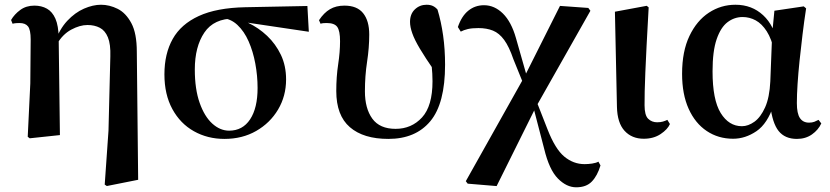

<svg xmlns="http://www.w3.org/2000/svg" viewBox="-20 -572 3513 813"><path d="M97.4 7.1 108.3 -218.7 109.9 -404.9Q109.9 -445.6 98.7 -460.1Q87.6 -474.5 62.5 -474.5Q55.2 -474.5 48.3 -474Q41.4 -473.5 33.2 -471.5L26.9 -487.3Q41 -511.7 65.9 -529.9Q90.8 -548.2 125.5 -548.2Q156 -548.2 178.9 -535.2Q201.7 -522.3 214.7 -492.8Q227.7 -463.3 228.5 -411.7V-407.7L233.7 0L105.7 13.6ZM423.4 209.7 439.4 -18.9 447.2 -332.9Q448.9 -384.8 436.9 -413.9Q425 -442.9 402.5 -454.5Q380 -466.1 350.6 -466.1Q318 -466.1 281.5 -446.4Q244.9 -426.7 220.6 -384.4L209.8 -393.2H212.6Q231.9 -448.5 264.7 -483.7Q297.6 -518.8 335.6 -535.4Q373.7 -551.9 407.6 -551.9Q443.4 -551.9 478.2 -534.6Q513 -517.2 536.2 -474Q559.3 -430.9 559.3 -352.9L565 189.3L432.4 215.7Z M930.5 16.2Q858.9 16.2 801.1 -16.3Q743.3 -48.7 709.8 -110.2Q676.2 -171.8 676.2 -257.1Q676.2 -344.6 711.4 -407.2Q746.5 -469.7 822 -504.3Q897.4 -538.9 1018.5 -541.4L1281.6 -546.6L1287.7 -437.5L999.8 -480.3L972.9 -493.5Q885.8 -494 845.4 -434.2Q804.9 -374.4 804.9 -277.8Q804.9 -194.4 825.4 -136.5Q845.8 -78.6 879 -48.6Q912.1 -18.7 950.2 -18.7Q1007.3 -18.7 1039 -66.6Q1070.7 -114.5 1070.7 -199.6Q1070.7 -251.2 1061.1 -302.6Q1051.6 -354.1 1032.8 -396.8Q1014 -439.5 985.4 -466.3Q956.8 -493.2 919.2 -495.5L940.9 -504.5Q986.2 -496.4 1030.6 -475.4Q1075 -454.4 1111.1 -420.2Q1147.3 -385.9 1169.4 -339.8Q1191.4 -293.6 1191.4 -235.7Q1191.4 -165.4 1157.5 -108.2Q1123.5 -51.1 1064.8 -17.5Q1006.1 16.2 930.5 16.2Z M1624.5 16.2Q1519 16.2 1461.5 -33.5Q1403.9 -83.1 1403.9 -186.6Q1403.9 -246.7 1411.9 -299.3Q1419.9 -351.9 1419.9 -397.3Q1419.9 -441.7 1408 -458.1Q1396.1 -474.5 1363.7 -474.5Q1356.4 -474.5 1349.9 -474Q1343.3 -473.5 1337.3 -471.5L1330.8 -486.5Q1351.7 -518.1 1377.3 -533.1Q1402.8 -548.2 1438.5 -548.2Q1492 -548.2 1517.7 -516.1Q1543.5 -484 1543.5 -425.8Q1543.5 -369.7 1534.3 -310Q1525.2 -250.4 1525.2 -185.4Q1525.2 -112.8 1556.5 -69.6Q1587.9 -26.4 1655.1 -26.4Q1722.5 -26.4 1767 -74.7Q1811.4 -123.1 1811.4 -228.2Q1811.4 -259.1 1807.8 -294.4Q1804.2 -329.7 1798.4 -362.1L1817.8 -361.2L1819.9 -270.9Q1780.9 -327.3 1758 -365.7Q1735.1 -404.1 1725.7 -431.2Q1716.2 -458.2 1716.2 -479.1Q1716.2 -512.9 1736.8 -532.4Q1757.4 -551.9 1786.3 -551.9Q1802.1 -551.9 1813 -546.7Q1824 -541.5 1832.6 -531.4Q1848.1 -480.2 1856.3 -421.8Q1864.6 -363.4 1864.6 -297.8Q1864.6 -133.7 1802.1 -58.7Q1739.7 16.2 1624.5 16.2Z M1960.4 205.7 1952.4 195.2 2201.4 -248.5 2351.2 -547 2471.1 -538.4 2480 -526.4 2248.2 -116.8 2082.9 215.9ZM2419.8 221.1Q2378.8 221.1 2342.1 183.7Q2305.4 146.3 2284.3 58.3L2235.9 -127.7H2225.5L2249.7 -148.6L2298.6 -23.9Q2331 59.2 2369.5 91.1Q2408.1 123 2455.1 123Q2470.9 123 2487.6 120.5Q2504.3 118 2513.9 112.5L2522.7 128.5Q2509.5 172.4 2486 196.7Q2462.6 221.1 2419.8 221.1ZM2199.1 -209.8 2153.8 -321.5Q2135.8 -374.3 2114.9 -402.9Q2094.1 -431.5 2067.5 -442.3Q2041 -453.1 2005.8 -453.1Q1978.3 -453.1 1961 -449Q1943.7 -444.9 1931 -438.1L1918.8 -457.5Q1934.5 -503.8 1963 -526.8Q1991.5 -549.9 2029.5 -549.9Q2073.8 -549.9 2109.6 -514.7Q2145.3 -479.4 2164.7 -410.9L2215.8 -231.6H2228.9Z M2705.8 15.5Q2655.4 15.5 2624.6 -18.1Q2593.9 -51.7 2592.4 -119.2L2583.8 -522.4L2718.5 -547.4L2726.7 -540.7Q2721.3 -445.9 2717.9 -378.9Q2714.6 -311.9 2712.6 -265.3Q2710.6 -218.6 2709.9 -185.7Q2709.3 -152.8 2709.3 -126.4Q2709.3 -84 2724.6 -69.1Q2739.9 -54.2 2762.5 -54.2Q2776.7 -54.2 2787 -57.2Q2797.3 -60.2 2805.8 -64.5L2816.7 -46.8Q2807 -24.2 2777.4 -4.4Q2747.8 15.5 2705.8 15.5Z M3084.3 15.5Q3021.6 15.5 2972.7 -17.2Q2923.7 -49.9 2896 -111.3Q2868.2 -172.8 2868.2 -259.4Q2868.2 -354.6 2899.3 -419.6Q2930.3 -484.6 2981.6 -518.3Q3032.8 -551.9 3094.1 -551.9Q3163.7 -551.9 3211.5 -507.5Q3259.3 -463.2 3274 -381.8H3280.5L3259.2 -353.7Q3247.2 -407.4 3226.7 -439.4Q3206.2 -471.4 3180 -485.7Q3153.8 -499.9 3124.4 -499.9Q3089.7 -499.9 3060.8 -478.2Q3032 -456.5 3014.6 -406.1Q2997.2 -355.7 2997.2 -269.8Q2997.2 -149.6 3031.6 -93.6Q3066.1 -37.6 3121.5 -37.6Q3148.2 -37.6 3174.6 -56.6Q3200.9 -75.6 3219.7 -117.3Q3238.5 -159.1 3241.8 -227.4L3249.6 -428L3259.1 -526.6L3383.4 -545L3393.4 -536.5Q3384.9 -481.4 3378.1 -424.9Q3371.2 -368.4 3365.7 -315.4Q3360.2 -262.4 3357.2 -216.4Q3354.2 -170.4 3354.2 -135.4Q3354.2 -91.4 3367.2 -72.1Q3380.2 -52.7 3405.7 -52.7Q3418.9 -52.7 3428.2 -56.3Q3437.5 -60 3446 -64.5L3457.7 -49.4Q3445 -21.7 3418 -2.7Q3391 16.2 3354.5 16.2Q3303.9 16.2 3277.1 -17.1Q3250.3 -50.5 3241.4 -127.3L3256.4 -128.7Q3230.2 -48.4 3183 -16.4Q3135.8 15.5 3084.3 15.5Z"/></svg>

Font: Noto Serif TC
Style: Regular
Weight: 200
Designer: Ryoko NISHIZUKA 西塚涼子 (kana & ideographs); Frank Grießhammer (Latin, Greek & Cyrillic); Wenlong ZHANG 张文龙 (bopomofo); San
Foundry: Adobe
Version: Version 2.001;hotconv 1.1.0;makeotfexe 2.6.0